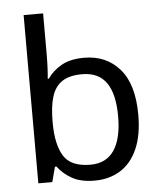

<svg xmlns="http://www.w3.org/2000/svg" viewBox="-54 -807 723 864"><g transform="rotate(-5 307.5 -375.0)"><path d="M173 -575Q173 -541 171.5 -511.5Q170 -482 168 -465H173Q196 -499 236 -522Q276 -545 339 -545Q439 -545 499.5 -475.5Q560 -406 560 -268Q560 -176 532.5 -114Q505 -52 455 -21Q405 10 339 10Q276 10 236 -13Q196 -36 173 -68H166L148 0H85V-760H173ZM324 -472Q267 -472 234 -450.5Q201 -429 187 -384.5Q173 -340 173 -271V-267Q173 -168 205.5 -115.5Q238 -63 326 -63Q398 -63 433.5 -116Q469 -169 469 -269Q469 -370 433.5 -421Q398 -472 324 -472Z"/></g></svg>

Font: utamil85
Style: Book
Weight: 400
Designer: Jelle Bosma - Monotype Design Team
Foundry: Monotype Imaging Inc.
Version: Version 2.003